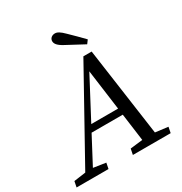

<svg xmlns="http://www.w3.org/2000/svg" viewBox="-228 -1022 1104 1167"><g transform="rotate(-30 323.5 -438.5)"><path d="M-29 0H195.1L203.1 -40.4L104.3 -55.4H86L-20.9 -40.4L-29 0ZM33 0H88.1L402.7 -594.8L388.1 -593.8L468.1 0H557.7L463.4 -669.7H405.3L33 0ZM194.6 -242.8H480.8L493.4 -289.1H208.8L194.6 -242.8ZM366.1 0H631.3L639.4 -40.4L520 -55.4H501.7L374.2 -40.4L366.1 0ZM480.1 -745.7C449.9 -776.8 418.8 -808 386.7 -839C358.6 -867.1 341.5 -877.1 324.4 -877.1C304 -877.1 286.9 -863.8 286.9 -843.6C286.9 -825.6 299.8 -808.3 337.1 -788.3C377.4 -766.3 419.7 -743.4 462 -721.4L480.1 -745.7Z"/></g></svg>

Font: Source Serif Variable
Style: Italic
Weight: 389
Italic angle: -12°
Designer: Frank Grießhammer
Foundry: Adobe Systems Incorporated
Version: Version 3.001;hotconv 1.0.111;makeotfexe 2.5.65597